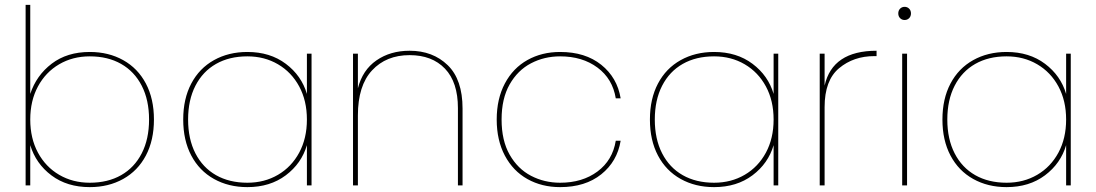

<svg xmlns="http://www.w3.org/2000/svg" viewBox="-20 -760 4494 787"><path d="M104 -375Q129 -451 192 -499Q255 -547 348 -547Q425 -547 485 -513.5Q545 -480 578 -417.5Q611 -355 611 -270Q611 -185 578 -122.5Q545 -60 485 -26.5Q425 7 348 7Q255 7 191 -41Q127 -89 104 -165V0H85V-740H104ZM591 -270Q591 -350 561 -408.5Q531 -467 476.5 -498Q422 -529 348 -529Q278 -529 222.5 -496.5Q167 -464 135.5 -405.5Q104 -347 104 -270Q104 -193 135.5 -134.5Q167 -76 222.5 -43.5Q278 -11 348 -11Q422 -11 476.5 -42Q531 -73 561 -131.5Q591 -190 591 -270Z M731 -270Q731 -355 764 -417.5Q797 -480 857 -513.5Q917 -547 994 -547Q1087 -547 1151.5 -498.5Q1216 -450 1238 -375V-540H1257V0H1238V-165Q1216 -90 1151.5 -41.5Q1087 7 994 7Q917 7 857 -26.5Q797 -60 764 -122.5Q731 -185 731 -270ZM1238 -270Q1238 -347 1206.5 -405.5Q1175 -464 1119.5 -496.5Q1064 -529 994 -529Q920 -529 865.5 -498Q811 -467 781 -408.5Q751 -350 751 -270Q751 -190 781 -131.5Q811 -73 865.5 -42Q920 -11 994 -11Q1064 -11 1119.5 -43.5Q1175 -76 1206.5 -134.5Q1238 -193 1238 -270Z M1659 -552Q1754 -552 1815 -493Q1876 -434 1876 -315V0H1857V-317Q1857 -423 1804 -478.5Q1751 -534 1659 -534Q1563 -534 1505 -471.5Q1447 -409 1447 -287V0H1427V-540H1447V-398Q1466 -473 1523 -512.5Q1580 -552 1659 -552Z M2016 -270Q2016 -355 2049.5 -418Q2083 -481 2142 -514Q2201 -547 2276 -547Q2379 -547 2444.5 -494.5Q2510 -442 2524 -357H2504Q2491 -437 2429 -483Q2367 -529 2276 -529Q2211 -529 2156.5 -500.5Q2102 -472 2069 -414Q2036 -356 2036 -270Q2036 -184 2069 -126Q2102 -68 2156.5 -39.5Q2211 -11 2276 -11Q2367 -11 2429 -57Q2491 -103 2504 -183H2524Q2510 -98 2444.5 -45.5Q2379 7 2276 7Q2201 7 2142 -26Q2083 -59 2049.5 -122Q2016 -185 2016 -270Z M2644 -270Q2644 -355 2677 -417.5Q2710 -480 2770 -513.5Q2830 -547 2907 -547Q3000 -547 3064.5 -498.5Q3129 -450 3151 -375V-540H3170V0H3151V-165Q3129 -90 3064.5 -41.5Q3000 7 2907 7Q2830 7 2770 -26.5Q2710 -60 2677 -122.5Q2644 -185 2644 -270ZM3151 -270Q3151 -347 3119.5 -405.5Q3088 -464 3032.5 -496.5Q2977 -529 2907 -529Q2833 -529 2778.5 -498Q2724 -467 2694 -408.5Q2664 -350 2664 -270Q2664 -190 2694 -131.5Q2724 -73 2778.5 -42Q2833 -11 2907 -11Q2977 -11 3032.5 -43.5Q3088 -76 3119.5 -134.5Q3151 -193 3151 -270Z M3360 -409Q3392 -552 3573 -552V-530H3564Q3479 -530 3419.5 -480.5Q3360 -431 3360 -321V0H3340V-540H3360Z M3688 -678Q3677 -678 3669.5 -685.5Q3662 -693 3662 -705Q3662 -717 3669.5 -724.5Q3677 -732 3688 -732Q3699 -732 3706.5 -724.5Q3714 -717 3714 -705Q3714 -693 3706.5 -685.5Q3699 -678 3688 -678ZM3698 -540V0H3678V-540Z M3843 -270Q3843 -355 3876 -417.5Q3909 -480 3969 -513.5Q4029 -547 4106 -547Q4199 -547 4263.5 -498.5Q4328 -450 4350 -375V-540H4369V0H4350V-165Q4328 -90 4263.5 -41.5Q4199 7 4106 7Q4029 7 3969 -26.5Q3909 -60 3876 -122.5Q3843 -185 3843 -270ZM4350 -270Q4350 -347 4318.5 -405.5Q4287 -464 4231.5 -496.5Q4176 -529 4106 -529Q4032 -529 3977.5 -498Q3923 -467 3893 -408.5Q3863 -350 3863 -270Q3863 -190 3893 -131.5Q3923 -73 3977.5 -42Q4032 -11 4106 -11Q4176 -11 4231.5 -43.5Q4287 -76 4318.5 -134.5Q4350 -193 4350 -270Z"/></svg>

Font: Fz Poppins Thin
Style: Regular
Weight: 100
Designer: Ninad Kale (Devanagari), Jonny Pinhorn (Latin)
Foundry: Indian Type Foundry
Version: Vit hóa bi Vntype.Com & FontZin.Com